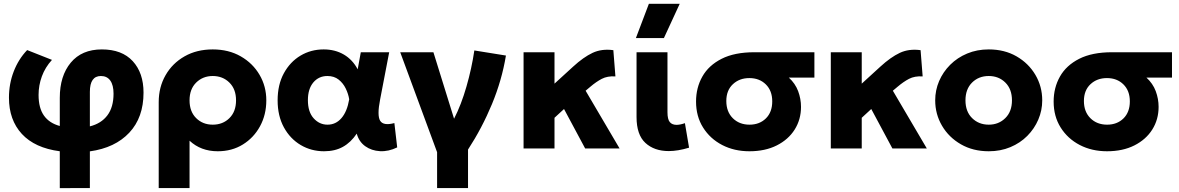

<svg xmlns="http://www.w3.org/2000/svg" viewBox="-20 -787 6253 1018"><path d="M297 210.5V15Q164.5 -2.5 96 -76.8Q27.5 -151 27.5 -269Q27.5 -343 52.8 -408.2Q78 -473.5 124 -521.5L255.5 -469.5Q219.5 -430 202 -382.2Q184.5 -334.5 184.5 -283.5Q184.5 -214.5 213 -174.2Q241.5 -134 297 -119V-268.5Q297 -384.5 355.2 -454.8Q413.5 -525 520 -525Q626.5 -525 683.8 -462.8Q741 -400.5 741 -296Q741 -164 665.5 -83.5Q590 -3 456.5 15.5V210ZM456.5 -300V-117Q516.5 -132 549.2 -175.2Q582 -218.5 582 -290.5Q582 -335.5 564.8 -359.8Q547.5 -384 515 -384Q456.5 -384 456.5 -300Z M821.5 210V-245.5Q821.5 -325 857.8 -388.2Q894 -451.5 958.5 -488.2Q1023 -525 1108 -525Q1192.5 -525 1256.5 -488.2Q1320.5 -451.5 1356.2 -390.2Q1392 -329 1392 -255Q1392 -179 1358.8 -117.8Q1325.5 -56.5 1267.5 -20.8Q1209.5 15 1134.5 15Q1045 15 985 -41V210ZM1108 -126Q1161.5 -126 1196.5 -160.8Q1231.5 -195.5 1231.5 -255Q1231.5 -314.5 1196.2 -349.2Q1161 -384 1108 -384Q1055.5 -384 1020.2 -349.2Q985 -314.5 985 -255Q985 -195.5 1020 -160.8Q1055 -126 1108 -126Z M1698 15Q1630.5 15 1574.5 -18Q1518.5 -51 1485.2 -111.8Q1452 -172.5 1452 -255Q1452 -338 1485 -398.5Q1518 -459 1573.2 -492Q1628.5 -525 1696 -525Q1756.5 -525 1803 -497.8Q1849.5 -470.5 1876.5 -419.5L1893 -510H2043.5L1995.5 -260Q1978.5 -174 1995.8 -146.5Q2013 -119 2071 -134.5L2086 -5.5Q2040 17 1994.8 14.5Q1949.5 12 1916.2 -12Q1883 -36 1871.5 -78.5Q1840.5 -32 1798.2 -8.5Q1756 15 1698 15ZM1716.5 -126Q1760.5 -126 1790.5 -160.8Q1820.5 -195.5 1831.5 -260.5Q1827 -289 1813.2 -317.5Q1799.5 -346 1775.5 -365Q1751.5 -384 1716 -384Q1670 -384 1641.2 -349.8Q1612.5 -315.5 1612.5 -256Q1612.5 -193.5 1643 -159.8Q1673.5 -126 1716.5 -126Z M2297.5 210V20L2102 -510H2278L2387.5 -157.5Q2425.5 -231.5 2453.2 -328Q2481 -424.5 2495 -519.5L2662.5 -492.5Q2641 -362 2588.5 -235.2Q2536 -108.5 2461.5 6V210Z M2756 0V-510H2920V-343.5L3018.5 -433.5Q3073.5 -484 3122 -506.8Q3170.5 -529.5 3232 -521L3243 -382Q3200.5 -384.5 3170.8 -369Q3141 -353.5 3110 -327L3085 -306L3265 0H3082.5L2970.5 -209L2920 -162.5V0Z M3526 14Q3449 14 3402 -29.2Q3355 -72.5 3355 -166.5V-510H3519V-192Q3519 -154.5 3531.2 -139.8Q3543.5 -125 3567.5 -125Q3585.5 -125 3611.5 -134L3633.5 -4Q3574 14 3526 14ZM3351.5 -585 3420.5 -767H3584L3500 -585Z M3953.5 15Q3873 15 3809 -18.2Q3745 -51.5 3707.8 -110.8Q3670.5 -170 3670.5 -248.5Q3670.5 -322 3704 -381.2Q3737.5 -440.5 3806 -475.2Q3874.5 -510 3979.5 -510H4298V-375.5H4162.5Q4196.5 -344.5 4211.8 -303.8Q4227 -263 4227 -220.5Q4227 -153.5 4193.5 -100.2Q4160 -47 4098.5 -16Q4037 15 3953.5 15ZM3954 -126Q4007 -126 4040.8 -159.2Q4074.5 -192.5 4074.5 -249.5Q4074.5 -306 4040.5 -339.5Q4006.5 -373 3953 -373Q3900.5 -373 3865.8 -340.5Q3831 -308 3831 -251.5Q3831 -194.5 3865.5 -160.2Q3900 -126 3954 -126Z M4385 0V-510H4549V-343.5L4647.5 -433.5Q4702.5 -484 4751 -506.8Q4799.5 -529.5 4861 -521L4872 -382Q4829.5 -384.5 4799.8 -369Q4770 -353.5 4739 -327L4714 -306L4894 0H4711.5L4599.5 -209L4549 -162.5V0Z M5222.5 15Q5139 15 5075 -21.8Q5011 -58.5 4974.8 -120Q4938.5 -181.5 4938.5 -255Q4938.5 -308.5 4959.2 -357Q4980 -405.5 5018 -443.5Q5056 -481.5 5108 -503.2Q5160 -525 5222.5 -525Q5306 -525 5369.8 -488.2Q5433.5 -451.5 5469.8 -390Q5506 -328.5 5506 -255Q5506 -201.5 5485.2 -153Q5464.5 -104.5 5426.8 -66.5Q5389 -28.5 5337 -6.8Q5285 15 5222.5 15ZM5222.5 -126Q5275 -126 5310.2 -160.8Q5345.5 -195.5 5345.5 -255Q5345.5 -314.5 5310.5 -349.2Q5275.5 -384 5222.5 -384Q5169 -384 5134 -349.2Q5099 -314.5 5099 -255Q5099 -195.5 5134.2 -160.8Q5169.5 -126 5222.5 -126Z M5849.5 15Q5769 15 5705 -18.2Q5641 -51.5 5603.8 -110.8Q5566.5 -170 5566.5 -248.5Q5566.5 -322 5600 -381.2Q5633.5 -440.5 5702 -475.2Q5770.5 -510 5875.5 -510H6194V-375.5H6058.5Q6092.5 -344.5 6107.8 -303.8Q6123 -263 6123 -220.5Q6123 -153.5 6089.5 -100.2Q6056 -47 5994.5 -16Q5933 15 5849.5 15ZM5850 -126Q5903 -126 5936.8 -159.2Q5970.5 -192.5 5970.5 -249.5Q5970.5 -306 5936.5 -339.5Q5902.5 -373 5849 -373Q5796.5 -373 5761.8 -340.5Q5727 -308 5727 -251.5Q5727 -194.5 5761.5 -160.2Q5796 -126 5850 -126Z"/></svg>

Font: Geologica
Style: Bold
Weight: 700
Designer: Sindre Bremnes, Frode Helland
Foundry: Monokrom Skriftforlag AS
Version: Version 1.010; ttfautohint (v1.8.4.7-5d5b);gftools[0.9.28]